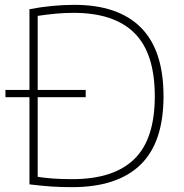

<svg xmlns="http://www.w3.org/2000/svg" viewBox="-20 -767 758 792"><path d="M277.5 5Q232.5 5 193.5 2.5Q154.5 0 101.5 -6.5V-729Q147.5 -738 195.2 -742.5Q243 -747 286.5 -747Q467.5 -747 561 -653.5Q654.5 -560 654.5 -370Q654.5 -179 559 -87Q463.5 5 277.5 5ZM278.5 -28Q448 -28 533.2 -110Q618.5 -192 618.5 -370Q618.5 -547 534.8 -630.5Q451 -714 283.5 -714Q248.5 -714 212 -710.8Q175.5 -707.5 135.5 -701.5V-37.5Q166 -33 199.8 -30.5Q233.5 -28 278.5 -28ZM2.5 -366V-396H333.5V-366Z"/></svg>

Font: Encode Sans Semi Expanded Thin
Style: Regular
Weight: 100
Width: 6
Designer: Multiple Designers
Foundry: Impallari Type
Version: Version 3.000; ttfautohint (v1.8.3) -l 8 -r 50 -G 200 -x 14 